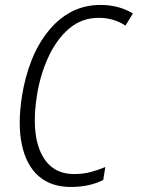

<svg xmlns="http://www.w3.org/2000/svg" viewBox="-20 -740 565 770"><path d="M482.4 -637.7Q435.5 -668.5 376 -668.5Q308.1 -668.5 257.3 -625.5Q206.5 -582 173.8 -510.7Q140.6 -439 127.9 -355.5Q119.6 -302.7 119.6 -258.3Q119.6 -221.7 125 -189.5Q137.7 -119.1 175.8 -80.6Q213.9 -42 276.9 -42Q314 -42 344.7 -50.3Q377 -59.1 401.4 -69.8H402.3V-69.3L394 -18.6V-18.1Q338.4 9.8 263.7 9.8Q184.6 9.8 134.3 -34.2Q84.5 -78.6 67.4 -161.1Q59.1 -201.2 59.1 -248Q59.1 -298.3 68.4 -356.4Q80.1 -430.2 106 -496.6Q131.8 -562.5 171.9 -612.8Q211.9 -663.6 264.6 -691.9Q317.9 -720.2 383.3 -720.2Q457 -720.2 512.7 -686H513.2L512.7 -685.5L483.4 -637.7L482.9 -637.2Z"/></svg>

Font: MAUL Condensed Light Italic
Style: Light Italic
Weight: 300
Italic angle: -12°
Designer: MAUL
Version: Version 1.0; 2020; ttfautohint (v1.8.3)